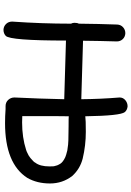

<svg xmlns="http://www.w3.org/2000/svg" viewBox="155 -900 753 1103"><g transform="rotate(90 531.5 -348.5)"><path d="M683 -99Q770 -99 841 -122Q846 -123 849.5 -125Q853 -127 856 -128Q875 -136 888 -147Q912 -167 914 -174Q936 -202 936 -256Q936 -273 935.5 -275.5Q935 -278 935 -282Q929 -305 928 -305L921 -318Q911 -334 883 -347L869 -352Q840 -361 827 -361Q805 -366 708 -366Q656 -366 648 -367L647 -277V-100ZM151 8Q131 7 117.5 -7Q104 -21 104 -42Q116 -211 116 -380Q111 -389 111 -400Q111 -416 116 -425Q117 -535 121 -645Q122 -666 136.5 -679Q151 -692 171 -692Q192 -691 205 -677Q218 -663 218 -643Q215 -545 214 -449L550 -439Q549 -549 540 -659Q540 -679 555.5 -692Q571 -705 591 -705Q612 -703 624 -689Q645 -663 648 -462Q667 -465 738 -465Q816 -465 891 -447Q950 -432 991 -387Q1034 -331 1034 -259Q1034 -185 1002 -129Q920 -1 687 -1Q647 -1 607 -4H590Q568 -4 554 -19Q540 -34 540 -55Q547 -198 550 -341L213 -351Q213 -30 186 -5Q172 8 151 8Z"/></g></svg>

Font: Bad Comic
Style: Regular
Weight: 400
Designer: GGBotNet
Foundry: f0n7
Version: 0.9